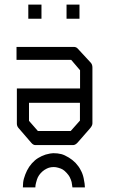

<svg xmlns="http://www.w3.org/2000/svg" viewBox="-20 -679 526 831"><path d="M326.5 -296V-375L288 -420H51.5V-476H299Q310.5 -476 317 -468L372.5 -408Q380 -400 380 -387V-145Q380 -136 371 -125L316 -62Q306 -51 296 -51H133Q123.5 -51 114.5 -62L61 -124Q53 -132.5 53 -144V-296ZM326 -234H105.5V-156L144 -112H286L326 -157ZM347.5 132H293.5Q291 114 290 109Q287.5 99 281.5 87Q278 80 269 70Q259.5 59.5 252 55Q245 50.5 232 47Q222 44 212.5 44Q201 44 191.5 47Q183.5 49.5 173 56Q164.5 61.5 156.5 70Q148.5 79 144 88Q140 96 136 112Q133 122.5 133 132H79Q79 109.5 83.5 94Q89 75 97 59Q105.5 42 118 28Q131 13.5 145 5Q159.5 -4 177.5 -10Q199.5 -16 210.5 -16Q230 -16 245.5 -12Q259 -8.5 278 3Q293 12 307 26Q322 42.5 328.5 56Q338 72.5 342 92Q347.5 118.5 347.5 132ZM102.5 -659H159.5V-598H102.5ZM268 -659H324V-598H268Z"/></svg>

Font: 3270 Nerd Font Mono SemCond
Style: Regular
Weight: 400
Monospace: yes
Version: Version 3.0.1;Nerd Fonts 3.1.1